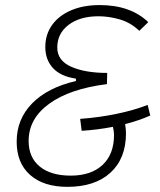

<svg xmlns="http://www.w3.org/2000/svg" viewBox="-20 -723 626 753"><path d="M559.1 -311.5 569.3 -270Q526.4 -250.5 470.7 -236.3Q472.2 -227.5 473.1 -217.8Q474.1 -208 474.1 -200.7Q474.1 -101.6 413.3 -45.9Q352.5 9.8 244.6 9.8Q150.9 9.8 98.1 -36.9Q45.4 -83.5 45.4 -167.5Q45.4 -255.9 106.4 -317.9Q167.5 -379.9 277.8 -405.3V-414.6Q217.8 -423.3 187.7 -456.1Q157.7 -488.8 157.7 -538.6Q157.7 -587.9 184.3 -625Q210.9 -662.1 259 -682.6Q307.1 -703.1 371.1 -703.1Q491.7 -703.1 561.5 -636.2L526.4 -602.1Q492.7 -634.3 450.2 -646.7Q407.7 -659.2 366.2 -659.2Q293.5 -659.2 249 -625.5Q204.6 -591.8 204.6 -536.6Q204.6 -485.4 259.3 -461.2Q314 -437 400.4 -437L399.4 -393.1Q254.4 -375 173.3 -316.4Q92.3 -257.8 92.3 -170.4Q92.3 -105.5 136 -69.8Q179.7 -34.2 257.3 -34.2Q337.4 -34.2 382.3 -76.2Q427.2 -118.2 427.2 -193.8Q427.2 -200.2 426 -209.2Q424.8 -218.3 422.9 -225.6Q363.3 -213.9 300.3 -210L294.4 -256.8Q368.7 -262.2 437.7 -276.6Q506.8 -291 559.1 -311.5Z"/></svg>

Font: Cascadia Mono ExtraLight
Style: Italic
Weight: 200
Italic angle: -10°
Monospace: yes
Designer: Aaron Bell
Foundry: Saja Typeworks
Version: Version 2404.023; ttfautohint (v1.8.4)